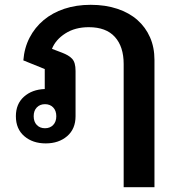

<svg xmlns="http://www.w3.org/2000/svg" viewBox="-20 -584 748 798"><path d="M494 -318Q494 -390 457.5 -430.5Q421 -471 349 -471Q292 -471 251.5 -445Q211 -419 196 -381L238 -365Q251 -360 261.5 -354Q272 -348 279.5 -340Q287 -332 290.5 -319.5Q294 -307 294 -289V-101Q294 -48 259 -18Q224 12 170 12Q116 12 81 -18Q46 -48 46 -101Q46 -152 79.5 -182Q113 -212 166 -214V-297L77 -333Q81 -385 103 -427.5Q125 -470 161.5 -500.5Q198 -531 247.5 -547.5Q297 -564 357 -564Q418 -564 467.5 -547.5Q517 -531 551 -501Q585 -471 603.5 -429Q622 -387 622 -335V194H494ZM167 -51Q188 -51 201 -64.5Q214 -78 214 -101Q214 -124 201 -137.5Q188 -151 167 -151Q146 -151 133 -137.5Q120 -124 120 -101Q120 -78 133 -64.5Q146 -51 167 -51Z"/></svg>

Font: IBM Plex Sans Thai Looped SemiBold
Style: Regular
Weight: 600
Designer: Mike Abbink, Paul van der Laan, Pieter van Rosmalen, Ben Mitchell, Mark Frömberg
Foundry: Bold Monday
Version: Version 1.1